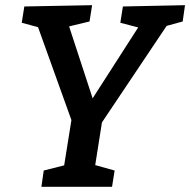

<svg xmlns="http://www.w3.org/2000/svg" viewBox="-20 -722 735 742"><path d="M686 -639 624 -622 374 -249 348 -84 423 -63 413 0H140L149 -63L228 -83L256 -258L127 -617L64 -634L74 -697L336 -702L326 -639L247 -620L338 -342L514 -616L445 -634L455 -697L695 -702Z"/></svg>

Font: Bitter Pro SemiBold
Style: Italic
Weight: 600
Italic angle: -9°
Designer: Sol Matas, and Bitter project Authors
Foundry: Sol Matas
Version: Version 1.010